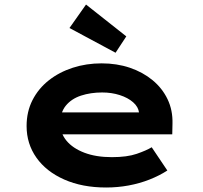

<svg xmlns="http://www.w3.org/2000/svg" viewBox="-20 -824 902 854"><path d="M451.9 10Q346 10 265.9 -25.4Q185.8 -60.7 142 -122.7Q98.3 -184.6 98.3 -263.3Q98.3 -327.2 124.5 -378.7Q150.8 -430.2 197.1 -466.7Q243.4 -503.2 303.7 -522.7Q364 -542.2 432 -542.2Q499.6 -542.2 557.2 -522.8Q614.7 -503.4 658.2 -467.7Q701.6 -432 725.2 -382.9Q748.8 -333.8 747.2 -274L746.2 -226.6H210.9L187.9 -324.1H615.8L598.6 -301.9V-322.4Q595.3 -348.9 572 -369.2Q548.8 -389.5 512.6 -401.1Q476.5 -412.7 434.3 -412.7Q383.1 -412.7 340.3 -398.7Q297.6 -384.6 272.7 -354Q247.9 -323.4 247.9 -275.5Q247.9 -231.8 275.8 -198.1Q303.7 -164.4 355.4 -144.7Q407.1 -125 477.4 -125Q545.2 -125 587.9 -139.7Q630.6 -154.4 654.8 -169L724.3 -65.6Q688.9 -42.7 644.8 -25.3Q600.7 -8 552 1Q503.3 10 451.9 10ZM494 -589.4 289 -699.4 362.6 -803.8 541.8 -662.2Z"/></svg>

Font: Lexend Tera
Style: Regular
Weight: 400
Designer: Bonnie Shaver-Troup, Thomas Jockin
Foundry: Lexend
Version: Version 1.007